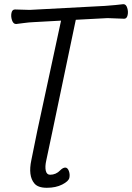

<svg xmlns="http://www.w3.org/2000/svg" viewBox="-20 -730 628 912"><path d="M229 -106 200 31Q193 62 197.5 81Q202 100 218 100Q246 100 266 79Q279 66 290 66Q301 66 307 82Q313 98 309.5 114.5Q306 131 275.5 146.5Q245 162 202.5 162Q160 162 143 141Q113 105 129 30L157 -108L270 -632L142 -625Q117 -624 92.5 -620.5Q68 -617 57 -616H56Q43 -616 37 -634Q31 -652 34.5 -668.5Q38 -685 51 -685L121 -683L479 -702Q503 -704 527.5 -706Q552 -708 564 -710H567Q579 -710 584.5 -692Q590 -674 586 -657.5Q582 -641 570 -641L491 -644L340 -636Z"/></svg>

Font: LXGW Bright GB
Style: Italic
Weight: 400
Italic angle: -12°
Designer: Christian Thalmann (Catharsis Fonts)
Foundry: LXGW / Christian Thalmann (Catharsis Fonts) / Fontworks Inc.
Version: Version 5.510